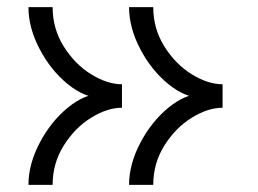

<svg xmlns="http://www.w3.org/2000/svg" viewBox="-20 -520 726 540"><path d="M546 -256V-245Q501 -245 453.5 -283.5Q406 -322 374.5 -382Q343 -442 343 -500H411Q411 -439 442.5 -389Q474 -339 519.5 -311Q565 -283 606 -283V-217Q565 -217 519.5 -189Q474 -161 442.5 -111Q411 -61 411 0H343Q343 -58 374.5 -118Q406 -178 453.5 -217Q501 -256 546 -256ZM263 -256V-245Q218 -245 170.5 -283.5Q123 -322 91.5 -382Q60 -442 60 -500H128Q128 -439 159.5 -389Q191 -339 236.5 -311Q282 -283 323 -283V-217Q282 -217 236.5 -189Q191 -161 159.5 -111Q128 -61 128 0H60Q60 -58 91.5 -118Q123 -178 170.5 -217Q218 -256 263 -256Z"/></svg>

Font: Uncut Sans VF
Style: Regular
Weight: 400
Designer: Kasper Nordkvist
Foundry: Uncut Type
Version: Version 1.100;FEAKit 1.0